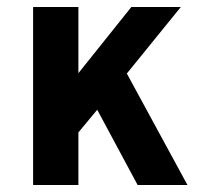

<svg xmlns="http://www.w3.org/2000/svg" viewBox="-20 -531 588 551"><path d="M375 0H518L344 -320L499 -511H357L205 -321V-511H75V0H205V-151L259 -216Z"/></svg>

Font: Overpass ExtraBold
Style: Regular
Weight: 800
Designer: Delve Withrington, Thomas Jockin
Foundry: Delve Fonts
Version: Version 3.000;DELV;Overpass